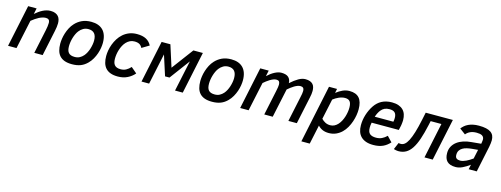

<svg xmlns="http://www.w3.org/2000/svg" viewBox="-18 -1298 5896 2261"><g transform="rotate(15 2930.0 -167.0)"><path d="M340.8 0 402.8 -292Q408.2 -319.3 411.6 -341.3Q415 -363.3 415 -386.2Q415 -408.7 403.1 -420.9Q391.1 -433.1 367.2 -433.1Q348.1 -433.1 327.1 -427Q306.2 -420.9 284.7 -409.9Q263.2 -398.9 241.7 -384Q220.2 -369.1 199.2 -352.1L124 0H21L128.9 -512.2H231.9L216.8 -440.9Q237.3 -459 259.3 -474.6Q281.2 -490.2 304.2 -502Q327.1 -513.7 351.1 -520.3Q375 -526.9 399.9 -526.9Q434.1 -526.9 457.3 -517.3Q480.5 -507.8 494.6 -491.7Q508.8 -475.6 514.9 -453.9Q521 -432.1 521 -407.2Q521 -386.7 517.6 -361.8Q514.2 -336.9 508.8 -312L442.9 0Z M607.9 -185.1Q607.9 -211.4 612.8 -244.6Q617.7 -277.8 628.7 -312.7Q639.6 -347.7 657.5 -382.1Q675.3 -416.5 701.7 -444.8Q736.3 -482.4 783.7 -504.6Q831.1 -526.9 897 -526.9Q942.4 -526.9 978.3 -514.2Q1014.2 -501.5 1039.3 -476.1Q1064.5 -450.7 1077.6 -412.1Q1090.8 -373.5 1090.8 -321.8Q1090.8 -294.9 1085.4 -260.7Q1080.1 -226.6 1067.9 -190.4Q1055.7 -154.3 1035.9 -119.4Q1016.1 -84.5 987.8 -56.2Q969.7 -38.1 950 -24.7Q930.2 -11.2 907.7 -2.4Q885.3 6.3 859.1 10.7Q833 15.1 802.7 15.1Q749.5 15.1 712.4 1.7Q675.3 -11.7 652.1 -37.4Q628.9 -63 618.4 -100.1Q607.9 -137.2 607.9 -185.1ZM714.8 -182.1Q714.8 -155.3 720 -135.5Q725.1 -115.7 736.6 -102.5Q748 -89.4 766.6 -82.8Q785.2 -76.2 812 -76.2Q845.2 -76.2 871.3 -89.8Q897.5 -103.5 918 -127Q933.1 -144.5 945.6 -168.5Q958 -192.4 966.3 -218.5Q974.6 -244.6 979.2 -271.2Q983.9 -297.9 983.9 -320.8Q983.9 -435.1 885.7 -435.1Q850.6 -435.1 823 -419.2Q795.4 -403.3 774.9 -377Q760.7 -358.9 749.8 -335.4Q738.8 -312 731 -285.9Q723.1 -259.8 719 -233.2Q714.8 -206.5 714.8 -182.1Z M1563 -76.2Q1527.8 -34.7 1477.1 -9.8Q1426.3 15.1 1360.8 15.1Q1309.1 15.1 1272.5 1.7Q1235.8 -11.7 1212.6 -37.4Q1189.5 -63 1178.7 -99.9Q1168 -136.7 1168 -184.1Q1168 -214.8 1174.3 -252.2Q1180.7 -289.6 1194.8 -327.6Q1209 -365.7 1231.4 -401.6Q1253.9 -437.5 1285.6 -465.3Q1317.4 -493.2 1359.1 -510Q1400.9 -526.9 1454.1 -526.9Q1522 -526.9 1565.2 -503.9Q1608.4 -481 1631.8 -435.1L1543 -381.8Q1530.3 -409.2 1507.8 -422.1Q1485.4 -435.1 1446.8 -435.1Q1416.5 -435.1 1392.1 -422.9Q1367.7 -410.6 1348.6 -390.6Q1329.6 -370.6 1315.9 -344.5Q1302.2 -318.4 1293.2 -290Q1284.2 -261.7 1280 -233.4Q1275.9 -205.1 1275.9 -181.2Q1275.9 -157.2 1280.5 -137.7Q1285.2 -118.2 1296.1 -104.5Q1307.1 -90.8 1325.7 -83.5Q1344.2 -76.2 1372.1 -76.2Q1408.2 -76.2 1437.3 -91.8Q1466.3 -107.4 1492.7 -136.2Z M2150.9 0H2056.6L2136.7 -377L1954.1 -130.9H1899.9L1820.8 -377L1740.7 0H1647.9L1755.9 -512.2H1862.8L1946.8 -249L2143.1 -512.2H2258.8Z M2314.9 -185.1Q2314.9 -211.4 2319.8 -244.6Q2324.7 -277.8 2335.7 -312.7Q2346.7 -347.7 2364.5 -382.1Q2382.3 -416.5 2408.7 -444.8Q2443.4 -482.4 2490.7 -504.6Q2538.1 -526.9 2604 -526.9Q2649.4 -526.9 2685.3 -514.2Q2721.2 -501.5 2746.3 -476.1Q2771.5 -450.7 2784.7 -412.1Q2797.9 -373.5 2797.9 -321.8Q2797.9 -294.9 2792.5 -260.7Q2787.1 -226.6 2774.9 -190.4Q2762.7 -154.3 2742.9 -119.4Q2723.1 -84.5 2694.8 -56.2Q2676.8 -38.1 2657 -24.7Q2637.2 -11.2 2614.7 -2.4Q2592.3 6.3 2566.2 10.7Q2540 15.1 2509.8 15.1Q2456.5 15.1 2419.4 1.7Q2382.3 -11.7 2359.1 -37.4Q2335.9 -63 2325.4 -100.1Q2314.9 -137.2 2314.9 -185.1ZM2421.9 -182.1Q2421.9 -155.3 2427 -135.5Q2432.1 -115.7 2443.6 -102.5Q2455.1 -89.4 2473.6 -82.8Q2492.2 -76.2 2519 -76.2Q2552.2 -76.2 2578.4 -89.8Q2604.5 -103.5 2625 -127Q2640.1 -144.5 2652.6 -168.5Q2665 -192.4 2673.3 -218.5Q2681.6 -244.6 2686.3 -271.2Q2690.9 -297.9 2690.9 -320.8Q2690.9 -435.1 2592.8 -435.1Q2557.6 -435.1 2530 -419.2Q2502.4 -403.3 2481.9 -377Q2467.8 -358.9 2456.8 -335.4Q2445.8 -312 2438 -285.9Q2430.2 -259.8 2426 -233.2Q2421.9 -206.5 2421.9 -182.1Z M3438.5 0 3502.4 -301.8Q3508.8 -329.6 3512.2 -350.3Q3515.6 -371.1 3515.6 -386.2Q3515.6 -433.1 3471.7 -433.1Q3454.6 -433.1 3435.8 -426.3Q3417 -419.4 3397.7 -408Q3378.4 -396.5 3359.4 -381.8Q3340.3 -367.2 3322.8 -352.1L3247.6 0H3144.5L3208.5 -301.8Q3214.8 -330.6 3217.8 -351.1Q3220.7 -371.6 3220.7 -382.8Q3220.7 -407.7 3211.2 -420.4Q3201.7 -433.1 3175.8 -433.1Q3158.7 -433.1 3139.6 -425.5Q3120.6 -418 3101.1 -406.2Q3081.5 -394.5 3063 -380.1Q3044.4 -365.7 3028.8 -352.1L2953.6 0H2850.6L2958.5 -512.2H3061.5L3046.4 -440.9Q3066.9 -460.4 3088.6 -476.3Q3110.4 -492.2 3131.6 -503.4Q3152.8 -514.6 3173.6 -520.8Q3194.3 -526.9 3213.4 -526.9Q3272.5 -526.9 3300 -501.7Q3327.6 -476.6 3328.6 -431.2Q3379.9 -476.6 3423.3 -501.7Q3466.8 -526.9 3506.3 -526.9Q3540 -526.9 3562.5 -518.3Q3585 -509.8 3598.4 -494.6Q3611.8 -479.5 3617.2 -458.7Q3622.6 -438 3622.6 -414.1Q3622.6 -396 3619.9 -375.2Q3617.2 -354.5 3611.8 -331.1L3541.5 0Z M3750.5 192.9H3648.4L3796.4 -512.2H3894.5L3884.3 -460.9Q3921.4 -490.2 3960.9 -508.5Q4000.5 -526.9 4044.4 -526.9Q4124.5 -526.9 4163.6 -482.2Q4202.6 -437.5 4202.6 -344.2Q4202.6 -312 4196.3 -272.9Q4189.9 -233.9 4176.5 -194.1Q4163.1 -154.3 4141.8 -116.5Q4120.6 -78.6 4090.6 -49.6Q4060.5 -20.5 4021.2 -2.7Q3981.9 15.1 3932.6 15.1Q3889.6 15.1 3856.7 0.7Q3823.7 -13.7 3800.3 -40ZM3818.4 -127.9Q3838.9 -106 3865.7 -92Q3892.6 -78.1 3926.3 -78.1Q3954.1 -78.1 3977.3 -90.1Q4000.5 -102.1 4018.8 -122.3Q4037.1 -142.6 4051 -168.9Q4064.9 -195.3 4074 -224.1Q4083 -252.9 4087.6 -281.7Q4092.3 -310.5 4092.3 -335.9Q4092.3 -387.7 4074 -410.9Q4055.7 -434.1 4014.6 -434.1Q3995.6 -434.1 3976.6 -429.4Q3957.5 -424.8 3939 -416.7Q3920.4 -408.7 3903.3 -398.2Q3886.2 -387.7 3871.6 -376Z M4391.1 -233.9Q4387.2 -217.3 4385.7 -201.9Q4384.3 -186.5 4384.3 -172.9Q4384.3 -119.6 4409.2 -97.9Q4434.1 -76.2 4485.4 -76.2Q4524.4 -76.2 4555.9 -91.1Q4587.4 -106 4615.2 -133.8L4676.3 -69.8Q4657.7 -49.8 4637.2 -33.9Q4616.7 -18.1 4592.5 -7.1Q4568.4 3.9 4539.3 9.5Q4510.3 15.1 4475.1 15.1Q4423.8 15.1 4386.5 2Q4349.1 -11.2 4324.5 -35.6Q4299.8 -60.1 4288.1 -94.7Q4276.4 -129.4 4276.4 -172.9Q4276.4 -204.1 4281.2 -236.6Q4286.1 -269 4296.1 -301.3Q4306.2 -333.5 4320.8 -364.3Q4335.4 -395 4354.5 -422.9Q4370.6 -446.3 4391.4 -465.6Q4412.1 -484.9 4437.7 -498.5Q4463.4 -512.2 4494.6 -519.5Q4525.9 -526.9 4562.5 -526.9Q4607.9 -526.9 4641.6 -515.1Q4675.3 -503.4 4697.5 -481.7Q4719.7 -460 4730.5 -428.7Q4741.2 -397.5 4741.2 -357.9Q4741.2 -352.5 4740.7 -344.5Q4740.2 -336.4 4739.3 -326.9Q4738.3 -317.4 4737.1 -307.6Q4735.8 -297.9 4734.4 -290L4722.2 -233.9ZM4635.3 -311Q4637.7 -323.7 4638.9 -335.7Q4640.1 -347.7 4640.1 -357.9Q4640.1 -399.4 4620.4 -420.7Q4600.6 -441.9 4554.2 -441.9Q4519.5 -441.9 4494.6 -430.2Q4469.7 -418.5 4451.2 -395Q4438.5 -379.4 4427.5 -357.7Q4416.5 -335.9 4408.2 -311Z M5057.6 -431.2 5046.4 -379.9Q5023.9 -277.3 4999 -203.9Q4974.1 -130.4 4943.1 -83.3Q4912.1 -36.1 4873 -13.7Q4834 8.8 4782.7 8.8Q4775.4 8.8 4767.1 7.8Q4758.8 6.8 4750.7 5.4Q4742.7 3.9 4735.8 2Q4729 0 4724.6 -2L4759.3 -84Q4767.1 -82.5 4774.9 -81.8Q4782.7 -81.1 4787.6 -81.1Q4811.5 -81.1 4833.5 -98.6Q4855.5 -116.2 4876.2 -156.5Q4897 -196.8 4916.7 -261.5Q4936.5 -326.2 4956.5 -420.9L4975.6 -512.2H5306.6L5198.2 0H5097.7L5188.5 -431.2Z M5636.7 0 5648.9 -58.1Q5606 -25.9 5563.2 -5.4Q5520.5 15.1 5479.5 15.1Q5408.7 15.1 5375.2 -18.6Q5341.8 -52.2 5341.8 -119.1Q5341.8 -164.6 5360.8 -199.7Q5379.9 -234.9 5412.8 -259.5Q5445.8 -284.2 5489.7 -298.6Q5533.7 -313 5583.5 -316.9L5701.7 -328.1L5705.6 -352.1Q5708.5 -366.7 5708.5 -378.9Q5708.5 -396 5702.1 -407.7Q5695.8 -419.4 5684.1 -426.5Q5672.4 -433.6 5655.5 -436.8Q5638.7 -439.9 5617.7 -439.9Q5570.8 -439.9 5538.6 -424.6Q5506.3 -409.2 5487.8 -384.8L5416.5 -438Q5431.2 -457 5450.2 -473.4Q5469.2 -489.7 5494.1 -501.5Q5519 -513.2 5550.5 -520Q5582 -526.9 5621.6 -526.9Q5672.9 -526.9 5709 -518.8Q5745.1 -510.7 5767.8 -494.6Q5790.5 -478.5 5801 -454.6Q5811.5 -430.7 5811.5 -398.9Q5811.5 -383.8 5808.8 -362.3Q5806.2 -340.8 5801.8 -317.9L5734.9 0ZM5684.6 -249 5610.8 -242.2Q5579.6 -239.3 5550.8 -232.4Q5522 -225.6 5500 -212.6Q5478 -199.7 5464.8 -179Q5451.7 -158.2 5451.7 -127Q5451.7 -96.2 5468 -84Q5484.4 -71.8 5511.7 -71.8Q5528.8 -71.8 5547.4 -77.1Q5565.9 -82.5 5584.7 -91.3Q5603.5 -100.1 5622.8 -112.1Q5642.1 -124 5660.6 -137.2Z"/></g></svg>

Font: Clear Sans Medium
Style: Italic
Weight: 500
Italic angle: -12°
Foundry: Intel Corporation
Version: Version 1.00